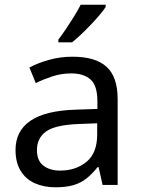

<svg xmlns="http://www.w3.org/2000/svg" viewBox="-20 -786 601 816"><path d="M288 -545Q386 -545 433 -502Q480 -459 480 -365V0H416L399 -76H395Q372 -47 347.5 -27.5Q323 -8 291.5 1Q260 10 215 10Q167 10 128.5 -7Q90 -24 68 -59.5Q46 -95 46 -149Q46 -229 109 -272.5Q172 -316 303 -320L394 -323V-355Q394 -422 365 -448Q336 -474 283 -474Q241 -474 203 -461.5Q165 -449 132 -433L105 -499Q140 -518 188 -531.5Q236 -545 288 -545ZM314 -259Q214 -255 175.5 -227Q137 -199 137 -148Q137 -103 164.5 -82Q192 -61 235 -61Q303 -61 348 -98.5Q393 -136 393 -214V-262ZM429 -756Q420 -742 403 -722Q386 -702 365.5 -680.5Q345 -659 324.5 -639.5Q304 -620 286 -606H228V-618Q243 -637 260.5 -663Q278 -689 295 -716.5Q312 -744 323 -766H429Z"/></svg>

Font: Noto Sans Armenian
Style: Regular
Weight: 400
Designer: Monotype Design Team
Foundry: Monotype Imaging Inc.
Version: Version 2.007